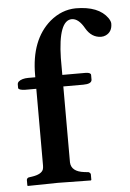

<svg xmlns="http://www.w3.org/2000/svg" viewBox="-51 -737 528 778"><g transform="rotate(-5 212.5 -348.0)"><path d="M99.1 -75.2V-387.2H53.2Q26.9 -388.2 25.9 -397V-411.1Q25.9 -424.8 47.4 -431.2Q57.6 -434.1 69.8 -434.1H99.1V-443.8Q99.1 -586.4 181.2 -657.2Q229 -697.3 286.1 -698.2Q379.9 -698.2 416 -646.5Q424.8 -633.3 424.8 -624Q424.8 -590.3 397.9 -578.1Q389.2 -574.2 378.9 -574.2Q340.3 -575.2 317.9 -613.8Q294.9 -655.3 267.1 -655.8Q212.4 -655.8 209 -502.4Q209 -493.2 209 -484.9V-434.1H305.2Q325.2 -433.1 325.2 -423.8V-403.8Q323.7 -387.2 290 -387.2H209V-78.1Q210.9 -40.5 263.2 -34.2L280.8 -32.2Q288.1 -28.8 289.1 -22.9V0L287.1 2Q286.1 2 151.9 0L30.8 2L28.8 0V-22.9Q30.3 -30.3 37.1 -32.2L50.8 -34.2Q90.3 -40 97.2 -60.1Q99.1 -67.4 99.1 -75.2Z"/></g></svg>

Font: Linux Libertine O
Style: Semibold
Weight: 700
Designer: Philipp H. Poll
Foundry: Philipp H. Poll
Version: Version 5.0.0